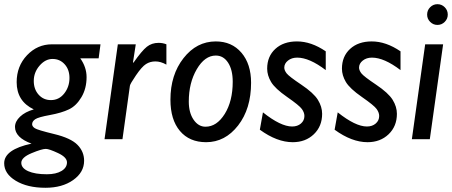

<svg xmlns="http://www.w3.org/2000/svg" viewBox="-31 -659 2140 909"><path d="M444.8 -449.2 436 -382.8H349.1Q378.9 -340.8 378.9 -293.9Q378.9 -240.2 354.7 -199.2Q330.6 -158.2 295.7 -141.4Q260.7 -124.5 205.6 -114.5Q150.4 -104.5 135.7 -94.5Q121.1 -84.5 121.1 -70.8Q121.1 -60.5 133.8 -52Q146.5 -43.5 225.3 -24.4Q304.2 -5.4 335.7 26.6Q367.2 58.6 367.2 102.1Q367.2 156.7 315.4 193.4Q263.7 230 184.1 230Q98.6 230 43.7 196.8Q-11.2 163.6 -11.2 113.8Q-11.2 48.8 118.2 21Q40 -7.8 40 -58.1Q40 -84 64 -106.7Q87.9 -129.4 128.9 -141.1Q47.9 -179.7 47.9 -270Q47.9 -345.7 96.9 -397.5Q146 -449.2 214.8 -449.2ZM210 -185.1Q248.5 -185.1 273.2 -216.6Q297.9 -248 297.9 -290Q297.9 -329.6 275.1 -354.7Q252.4 -379.9 217.8 -379.9Q183.6 -379.9 156.2 -348.1Q128.9 -316.4 128.9 -275.9Q128.9 -236.3 151.9 -210.7Q174.8 -185.1 210 -185.1ZM190.9 166Q234.4 166 260.3 150.4Q286.1 134.8 286.1 109.9Q286.1 85.4 243.7 65.7Q201.2 45.9 186 45.9Q167 45.9 118.4 66.2Q69.8 86.4 69.8 111.8Q69.8 136.7 102.3 151.4Q134.8 166 190.9 166Z M611.8 -449.2 598.6 -363.8 600.6 -361.8Q640.6 -418.9 664.1 -437.5Q687.5 -456.1 719.7 -456.1Q739.7 -456.1 756.8 -449.2V-353Q730 -368.2 704.6 -368.2Q679.7 -368.2 660.2 -355.7Q640.6 -343.3 612.8 -302.5Q585 -261.7 584 -252.9L548.8 0H463.9L526.9 -449.2Z M990.7 -462.9Q1066.4 -462.9 1112.1 -409.4Q1157.7 -356 1157.7 -267.1Q1157.7 -144 1096.2 -64.9Q1034.7 14.2 944.8 14.2Q865.7 14.2 820.8 -39.1Q775.9 -92.3 775.9 -187Q775.9 -304.7 837.9 -383.8Q899.9 -462.9 990.7 -462.9ZM990.7 -396Q938.5 -396 900.6 -331.3Q862.8 -266.6 862.8 -178.2Q862.8 -125.5 885.5 -92.3Q908.2 -59.1 941.9 -59.1Q995.1 -59.1 1033 -119.6Q1070.8 -180.2 1070.8 -272Q1070.8 -328.6 1048.8 -362.3Q1026.9 -396 990.7 -396Z M1511.2 -416V-327.1Q1433.6 -386.2 1376 -386.2Q1350.1 -386.2 1332.5 -372.3Q1314.9 -358.4 1314.9 -338.9Q1314.9 -326.2 1325.9 -311.8Q1336.9 -297.4 1395.3 -258.3Q1453.6 -219.2 1473.9 -186.5Q1494.1 -153.8 1494.1 -120.1Q1494.1 -61 1454.8 -23.4Q1415.5 14.2 1355 14.2Q1280.3 14.2 1199.2 -44.9L1213.9 -127Q1297.9 -60.1 1352.1 -60.1Q1377.4 -60.1 1393.8 -74.2Q1410.2 -88.4 1410.2 -109.9Q1410.2 -126 1398.2 -142.8Q1386.2 -159.7 1328.6 -199.7Q1271 -239.7 1252.4 -271Q1233.9 -302.2 1233.9 -334Q1233.9 -392.1 1272.5 -427.5Q1311 -462.9 1375 -462.9Q1442.4 -462.9 1511.2 -416Z M1865.2 -416V-327.1Q1787.6 -386.2 1730 -386.2Q1704.1 -386.2 1686.5 -372.3Q1668.9 -358.4 1668.9 -338.9Q1668.9 -326.2 1679.9 -311.8Q1690.9 -297.4 1749.3 -258.3Q1807.6 -219.2 1827.9 -186.5Q1848.1 -153.8 1848.1 -120.1Q1848.1 -61 1808.8 -23.4Q1769.5 14.2 1709 14.2Q1634.3 14.2 1553.2 -44.9L1567.9 -127Q1651.9 -60.1 1706.1 -60.1Q1731.4 -60.1 1747.8 -74.2Q1764.2 -88.4 1764.2 -109.9Q1764.2 -126 1752.2 -142.8Q1740.2 -159.7 1682.6 -199.7Q1625 -239.7 1606.4 -271Q1587.9 -302.2 1587.9 -334Q1587.9 -392.1 1626.5 -427.5Q1665 -462.9 1729 -462.9Q1796.4 -462.9 1865.2 -416Z M1991.2 -589.8Q1991.2 -610.4 2005.6 -624.8Q2020 -639.2 2040 -639.2Q2060.1 -639.2 2074.5 -624.8Q2088.9 -610.4 2088.9 -589.8Q2088.9 -569.8 2074.5 -555.4Q2060.1 -541 2040 -541Q2020 -541 2005.6 -555.4Q1991.2 -569.8 1991.2 -589.8ZM2066.9 -449.2 2003.9 0H1918.9L1981.9 -449.2Z"/></svg>

Font: Myanmar Pyu Pro
Style: Regular
Weight: 400
Designer: Khon Soe Zaw Thu
Foundry: PaOh Unicode
Version: Version 2.00 April 29, 2017